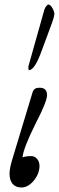

<svg xmlns="http://www.w3.org/2000/svg" viewBox="-20 -811 259 845"><path d="M106.9 -502Q105 -505.4 105 -511.2V-519L170.9 -752.9Q174.8 -771 181.4 -781Q188 -791 192.9 -791Q201.2 -791 210.2 -776.1Q219.2 -761.2 219.2 -749Q219.2 -736.3 199.2 -684.1L157.2 -570.8Q129.9 -502 106.9 -502ZM74.2 14.2Q49.3 14.2 35.6 -1.7Q22 -17.6 22 -46.9Q22 -71.8 36.1 -116.2L123 -403.8Q126.5 -414.6 133.3 -419.7Q140.1 -424.8 154.8 -424.8Q187 -424.8 187 -392.1Q187 -363.8 136.2 -266.1Q82.5 -158.2 79.1 -118.2Q92.3 -124 117.2 -124Q132.8 -124 143.3 -111.6Q153.8 -99.1 153.8 -81.1Q153.8 -46.4 128.7 -16.1Q103.5 14.2 74.2 14.2Z"/></svg>

Font: Junicode SmCond Light
Style: Italic
Weight: 300
Width: 4
Italic angle: -11°
Designer: Peter S. Baker
Version: Version 2.206